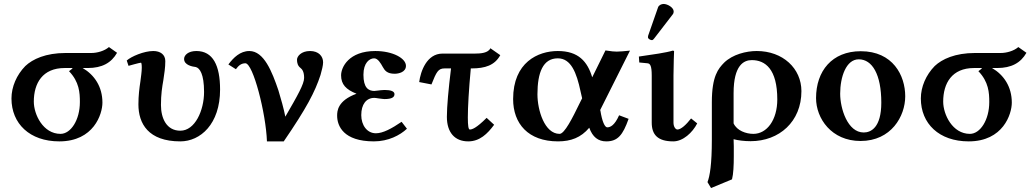

<svg xmlns="http://www.w3.org/2000/svg" viewBox="-20 -703 5233 971"><path d="M108 -369C64 -324 38 -264 38 -205C38 -78 130 12 280 12C454 12 498 -126 498 -184C498 -264 458 -324 398 -359H424C496 -359 543 -385 572 -436L531 -465C508 -445 471 -435 442 -435H312C211 -435 145 -404 108 -369ZM286 -26C198 -26 151 -124 151 -189C151 -282 195 -359 307 -359H347C348 -357 336 -348 329 -343C381 -289 384 -234 384 -187C384 -96 338 -26 286 -26Z M1093 -250C1093 -372 1057 -445 973 -445C932 -445 911 -424 911 -405C911 -373 954 -366 970 -364C990 -359 1012 -329 1012 -238C1012 -144 966 -42 892 -42C822 -42 794 -105 794 -172C794 -226 800 -263 806 -297C811 -330 816 -361 816 -394C816 -427 791 -445 755 -445C708 -445 643 -417 621 -397L630 -370C630 -370 686 -386 693 -386C695 -386 697 -378 697 -361C697 -340 693 -316 690 -291C685 -258 680 -220 680 -175C680 -78 730 12 892 12C993 12 1093 -75 1093 -250Z M1548 -445C1503 -445 1482 -418 1482 -401C1482 -385 1486 -370 1499 -360C1508 -353 1518 -341 1518 -309C1518 -278 1485 -220 1423 -113C1415 -154 1401 -203 1388 -246C1356 -340 1315 -445 1241 -445C1195 -445 1161 -412 1135 -377L1173 -353C1186 -371 1200 -383 1221 -383C1260 -383 1325 -130 1330 12H1415C1530 -156 1573 -238 1601 -324C1608 -349 1614 -372 1614 -388C1614 -418 1592 -445 1548 -445Z M1807 -121C1807 -175 1832 -208 1873 -208C1875 -208 1886 -207 1897 -205C1907 -204 1918 -202 1924 -202C1963 -202 1975 -212 1975 -227C1975 -241 1957 -248 1925 -248C1919 -248 1895 -246 1882 -244C1877 -244 1874 -243 1874 -243C1843 -243 1818 -259 1818 -325C1818 -386 1849 -408 1872 -408C1891 -408 1905 -384 1916 -364C1926 -346 1938 -330 1976 -330C1996 -330 2033 -338 2033 -370C2033 -408 1967 -445 1878 -445C1744 -445 1705 -363 1705 -322C1705 -276 1730 -250 1783 -229C1687 -194 1685 -141 1685 -118C1685 -66 1717 12 1871 12C1944 12 2003 -19 2038 -52L2011 -87C1961 -53 1917 -29 1881 -29C1836 -29 1807 -70 1807 -121Z M2218 -432C2138 -432 2107 -342 2100 -288L2162 -276C2187 -339 2196 -357 2228 -357H2261C2248 -252 2240 -164 2240 -112C2240 -33 2280 12 2348 12C2406 12 2445 -26 2479 -72L2441 -107C2388 -54 2367 -48 2356 -48C2349 -48 2346 -67 2346 -109C2346 -162 2351 -250 2361 -357H2365C2434 -357 2482 -373 2510 -424L2460 -459C2449 -435 2411 -432 2382 -432Z M2801 -445C2701 -445 2575 -388 2575 -202C2575 -78 2651 12 2802 12C2867 12 2918 -7 2960 -57C2977 -10 3005 12 3046 12C3104 12 3130 -20 3159 -102L3111 -120C3088 -68 3066 -59 3051 -59C3039 -59 3025 -87 3016 -146L3014 -144L3166 -447C3137 -444 3113 -442 3099 -442C3087 -442 3074 -443 3042 -448L2975 -312C2951 -392 2905 -445 2801 -445ZM2924 -206 2911 -180C2875 -106 2835 -26 2810 -26C2734 -26 2698 -146 2698 -226C2698 -336 2726 -408 2801 -408C2868 -408 2896 -335 2916 -241Z M3276 -321V-83C3276 -22 3306 12 3385 12C3434 12 3482 -32 3506 -79L3475 -104C3450 -72 3424 -48 3406 -48C3397 -48 3386 -61 3386 -83V-321C3386 -371 3389 -444 3389 -444C3389 -446 3384 -447 3382 -447C3351 -437 3281 -427 3211 -417L3213 -387L3254 -383C3268 -382 3276 -371 3276 -321ZM3336 -683C3325 -683 3312 -677 3308 -666L3258 -523C3257 -520 3257 -515 3257 -514C3257 -507 3269 -500 3277 -500C3281 -500 3285 -504 3288 -508L3382 -630C3386 -635 3387 -640 3387 -645C3387 -665 3356 -683 3336 -683Z M3682 204C3689 177 3691 134 3691 87V36C3691 24 3690 12 3690 1C3712 7 3744 11 3776 11C3921 11 4033 -88 4033 -242C4033 -357 3939 -445 3807 -445C3754 -445 3685 -428 3642 -386C3613 -356 3580 -319 3580 -186V3C3580 128 3570 187 3558 218L3576 248ZM3911 -200C3911 -97 3859 -26 3790 -26C3753 -26 3707 -42 3690 -79V-232C3690 -374 3742 -399 3782 -399C3850 -399 3911 -354 3911 -200Z M4107 -207C4107 -104 4185 10 4332 10C4487 10 4558 -115 4558 -216C4558 -321 4496 -444 4333 -444C4188 -444 4107 -344 4107 -207ZM4323 -403C4391 -403 4437 -327 4437 -184C4437 -57 4384 -33 4348 -33C4266 -33 4229 -155 4229 -229C4229 -314 4259 -403 4323 -403Z M4707 -369C4663 -324 4637 -264 4637 -205C4637 -78 4729 12 4879 12C5053 12 5097 -126 5097 -184C5097 -264 5057 -324 4997 -359H5023C5095 -359 5142 -385 5171 -436L5130 -465C5107 -445 5070 -435 5041 -435H4911C4810 -435 4744 -404 4707 -369ZM4885 -26C4797 -26 4750 -124 4750 -189C4750 -282 4794 -359 4906 -359H4946C4947 -357 4935 -348 4928 -343C4980 -289 4983 -234 4983 -187C4983 -96 4937 -26 4885 -26Z"/></svg>

Font: Libertinus Serif Semibold
Style: Regular
Weight: 600
Designer: Philipp H. Poll, Khaled Hosny
Foundry: Caleb Maclennan
Version: Version 7.050;RELEASE